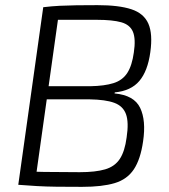

<svg xmlns="http://www.w3.org/2000/svg" viewBox="-20 -718 655 746"><path d="M359 -698Q442 -698 490.5 -682Q539 -666 556.5 -626Q574 -586 564 -515Q554 -442 521.5 -403.5Q489 -365 426 -359L425 -355Q501 -348 524.5 -299Q548 -250 536 -169Q526 -99 500 -60Q474 -21 425.5 -6.5Q377 8 299 8Q241 8 200 7.5Q159 7 124 5Q89 3 51 0L71 -52Q93 -51 151.5 -50Q210 -49 290 -49Q351 -49 388.5 -60Q426 -71 445.5 -100.5Q465 -130 472 -184Q481 -243 469.5 -274.5Q458 -306 424 -318.5Q390 -331 328 -332H111L119 -383H331Q386 -384 421 -395Q456 -406 474.5 -434.5Q493 -463 500 -514Q508 -567 496.5 -594.5Q485 -622 451 -631.5Q417 -641 357 -641Q309 -641 270 -641Q231 -641 203 -641Q175 -641 158 -640L148 -690Q182 -694 212 -695.5Q242 -697 277 -697.5Q312 -698 359 -698ZM212 -690 115 0H51L148 -690Z"/></svg>

Font: Exo 2 Light
Style: Italic
Weight: 300
Italic angle: -8°
Designer: Natanael Gama
Foundry: Natanael Gama
Version: Version 2.010